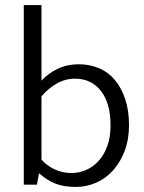

<svg xmlns="http://www.w3.org/2000/svg" viewBox="-20 -730 570 759"><path d="M490 -235Q490 -179 473 -134Q456 -89 427.5 -57Q399 -25 360.5 -8Q322 9 279 9Q233 9 199.5 -4Q166 -17 136 -44H134L126 0H74V-710H144V-411Q170 -440 208 -458Q246 -476 291 -476Q334 -476 371 -460.5Q408 -445 434 -414Q460 -383 475 -338Q490 -293 490 -235ZM417 -234Q417 -322 379 -370.5Q341 -419 277 -419Q237 -419 203 -399Q169 -379 144 -349V-99Q164 -76 195 -61Q226 -46 262 -46Q292 -46 320 -58Q348 -70 369.5 -93.5Q391 -117 404 -152Q417 -187 417 -234Z"/></svg>

Font: Mukta Vaani Light
Style: Regular
Weight: 300
Designer: Noopur Datye, Girish Dalvi, Yashodeep Gholap, Pallavi Karambelkar
Foundry: Ek Type
Version: Version 2.538;PS 1.000;hotconv 16.6.51;makeotf.lib2.5.65220;